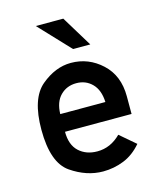

<svg xmlns="http://www.w3.org/2000/svg" viewBox="-109 -795 729 879"><g transform="rotate(-15 255.0 -355.5)"><path d="M463.9 -214.4H148.4Q148.4 -151.9 182.4 -120.6Q216.3 -89.4 269 -89.4Q332 -89.4 380.4 -138.2L454.1 -75.2Q416.5 -31.2 369.4 -12.5Q322.3 6.3 271 6.3Q192.9 6.3 119.6 -44.2Q46.4 -94.7 46.4 -251Q46.4 -398.9 114 -455.6Q181.6 -512.2 255.4 -512.2Q338.9 -512.2 401.4 -454.3Q463.9 -396.5 463.9 -298.3ZM148.4 -298.3H362.3Q359.9 -355.5 330.1 -385.7Q300.3 -416 255.4 -416Q210 -416 179.9 -385.7Q149.9 -355.5 148.4 -298.3ZM282.2 -570.8 144.5 -716.8H274.9L363.8 -570.8Z"/></g></svg>

Font: Alte DIN 1451 Mittelschrift
Style: Regular
Weight: 400
Designer: Peter Wiegel
Foundry: Peter Wiegel
Version: Version 1.002 September 20, 2019